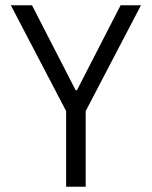

<svg xmlns="http://www.w3.org/2000/svg" viewBox="-20 -706 574 726"><path d="M230 0V-286L21 -686H101L266 -365H271L436 -686H513L304 -286V0Z"/></svg>

Font: Archivo Condensed Light
Style: Regular
Weight: 300
Width: 3
Designer: Hector Gatti
Foundry: Omnibus-Type
Version: Version 2.001